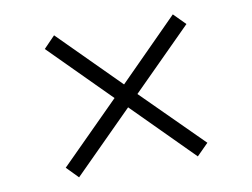

<svg xmlns="http://www.w3.org/2000/svg" viewBox="-65 -665 962 734"><g transform="rotate(-10 416.5 -298.5)"><path d="M691.9 -67.9 647 -22.9 417 -253.9 186 -22.9 142.1 -67.9 372.1 -297.9 142.1 -528.8 186 -574.2 417 -342.8 647 -574.2 691.9 -528.8 460.9 -297.9Z"/></g></svg>

Font: Ezra SIL
Style: Regular
Weight: 400
Designer: Development by SIL's NRSI team. OpenType tables by Ralph Hancock ( hancock@dircon.co.uk )
Foundry: SIL International, Version 2.51: 2007
Version: Version 2.51, 2007